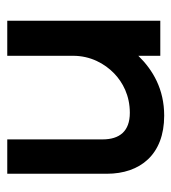

<svg xmlns="http://www.w3.org/2000/svg" viewBox="9 -482 483 542"><g transform="rotate(-90 251.0 -210.5)"><path d="M32 -151C32 -57 86 11 196 11C271 11 325 -21 365 -62V0H464V-432H365V-246C365 -197 343 -157 315 -130C290 -106 253 -86 204 -86C152 -86 129 -115 129 -163V-432H32Z"/></g></svg>

Font: Charger
Style: ExBd
Weight: 400
Designer: Jasper
Foundry: Cannot Into Space Fonts
Version: Version 0.99